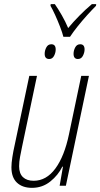

<svg xmlns="http://www.w3.org/2000/svg" viewBox="-20 -894 483 924"><path d="M285 -717Q280 -737 269 -765.5Q258 -794 245.5 -821.5Q233 -849 223 -866L224 -874H244Q260 -851 277.5 -820.5Q295 -790 308 -759Q332 -788 361.5 -818Q391 -848 422 -874H443L442 -866Q423 -847 399.5 -821Q376 -795 354 -767.5Q332 -740 317 -717ZM217 -610Q195 -610 195 -635Q195 -651 203 -666Q211 -681 227 -681Q248 -681 248 -656Q248 -640 240 -625Q232 -610 217 -610ZM355 -610Q334 -610 334 -635Q334 -651 342 -666Q350 -681 366 -681Q387 -681 387 -656Q387 -641 379 -625.5Q371 -610 355 -610ZM134 10Q88 10 61.5 -15Q35 -40 35 -89Q35 -109 39.5 -138Q44 -167 50 -193L121 -529H158L86 -187Q81 -163 76.5 -139Q72 -115 72 -94Q72 -59 90.5 -41.5Q109 -24 142 -24Q203 -24 246.5 -83Q290 -142 312 -248L371 -529H408L297 0H267L283 -92H280Q260 -51 222 -20.5Q184 10 134 10Z"/></svg>

Font: Noto Sans Condensed ExtraLight
Style: Italic
Weight: 200
Width: 3
Italic angle: -12°
Designer: Monotype Design Team
Foundry: Monotype Imaging Inc.
Version: Version 2.013; ttfautohint (v1.8.4.7-5d5b)